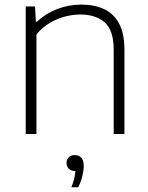

<svg xmlns="http://www.w3.org/2000/svg" viewBox="-20 -568 629 814"><path d="M89 0V-540.5H128.5L132 -476H136.5Q174.5 -511.5 223.2 -530Q272 -548.5 325 -548.5Q379 -548.5 420.2 -529.8Q461.5 -511 484.5 -469Q507.5 -427 507.5 -357V0H462V-356.5Q462 -439.5 424 -473Q386 -506.5 320 -506.5Q290.5 -506.5 257.2 -498.2Q224 -490 192.2 -471.5Q160.5 -453 134.5 -422V0ZM282.5 226Q293.5 198.5 297 178.2Q300.5 158 300.5 139.5L305 157H298.5Q282 157 272 147.5Q262 138 262 123Q262 108 271.5 98.8Q281 89.5 296.5 89.5Q314.5 89.5 324.8 100.8Q335 112 335 135.5Q335 154 329.2 178.2Q323.5 202.5 311.5 226Z"/></svg>

Font: Encode Sans SemiExpanded ExtraLight
Style: Regular
Weight: 250
Width: 6
Designer: Multiple Designers
Foundry: Impallari Type
Version: Version 3.002